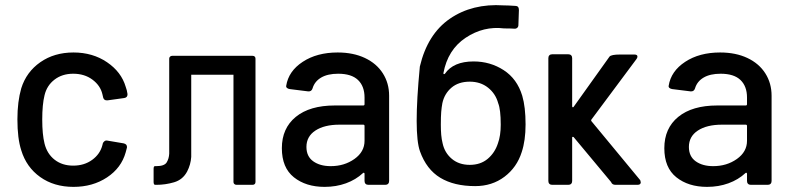

<svg xmlns="http://www.w3.org/2000/svg" viewBox="-20 -722 3083 750"><path d="M63 -135Q48 -181 48 -256Q48 -325 63 -377Q83 -441 137.5 -479Q192 -517 267 -517Q342 -517 398 -479Q454 -441 471 -383Q476 -370 478 -355V-353Q478 -341 465 -339L400 -330H397Q386 -330 383 -341L380 -354Q372 -388 341 -411Q310 -434 266 -434Q223 -434 193 -411Q163 -388 154 -350Q145 -314 145 -255Q145 -197 154 -161Q164 -121 193.5 -98Q223 -75 266 -75Q309 -75 340 -97.5Q371 -120 380 -155L381 -159V-160Q382 -165 387 -169.5Q392 -174 398 -173L463 -162Q477 -159 476 -146Q475 -142 471 -127Q454 -66 398 -29Q342 8 267 8Q191 8 137 -30.5Q83 -69 63 -135Z M641 -122V-493Q641 -498 644.5 -501Q648 -504 653 -504H966Q972 -504 975 -501Q978 -498 978 -493V-11Q978 -6 975 -3Q972 0 966 0H904Q899 0 895.5 -3Q892 -6 892 -11V-430H727V-109Q725 -79 711 -52Q694 -20 660 -10Q626 0 591 0H586Q583 0 581.5 -3Q580 -6 580 -11V-62Q580 -73 585 -73H590Q622 -73 631 -87.5Q640 -102 641 -122Z M1500 -348V-15Q1500 -8 1496 -4Q1492 0 1485 0H1419Q1412 0 1408 -4Q1404 -8 1404 -15V-43Q1404 -46 1402 -47Q1400 -48 1398 -46Q1370 -20 1331.5 -6Q1293 8 1248 8Q1175 8 1128 -29.5Q1081 -67 1081 -143Q1081 -221 1135.5 -265.5Q1190 -310 1288 -310H1399Q1404 -310 1404 -315V-341Q1404 -385 1378.5 -409.5Q1353 -434 1301 -434Q1260 -434 1234.5 -419Q1209 -404 1201 -377Q1197 -364 1184 -365L1112 -374Q1105 -375 1101 -378.5Q1097 -382 1098 -387Q1107 -444 1162.5 -480.5Q1218 -517 1299 -517Q1360 -517 1405.5 -495.5Q1451 -474 1475.5 -435.5Q1500 -397 1500 -348ZM1404 -172V-230Q1404 -235 1399 -235H1306Q1247 -235 1212 -212Q1177 -189 1177 -148Q1177 -111 1203.5 -92Q1230 -73 1272 -73Q1325 -73 1364.5 -101Q1404 -129 1404 -172Z M1620 -462Q1650 -589 1737.5 -649Q1825 -709 1947 -701Q1963 -701 1993 -699Q2007 -699 2007 -683L2005 -624Q2005 -617 2000 -613Q1995 -609 1988 -610Q1974 -611 1949 -611Q1869 -621 1799 -574.5Q1729 -528 1712 -436Q1712 -433 1714 -432.5Q1716 -432 1718 -434Q1751 -482 1830 -482Q1895 -482 1947.5 -448Q2000 -414 2020 -348Q2033 -304 2033 -236Q2033 -173 2018 -128Q1999 -68 1950.5 -31.5Q1902 5 1836 5Q1754 5 1700 -27.5Q1646 -60 1620.5 -131Q1595 -202 1620 -462ZM1702 -235Q1702 -213 1703.5 -195.5Q1705 -178 1709 -162Q1717 -125 1745 -101.5Q1773 -78 1815 -78Q1857 -78 1885 -101.5Q1913 -125 1925 -162Q1936 -192 1936 -235Q1936 -294 1926 -319Q1916 -356 1886.5 -379.5Q1857 -403 1815 -403Q1771 -403 1743.5 -379.5Q1716 -356 1708 -319Q1705 -303 1703.5 -285Q1702 -267 1702 -235Z M2122 -15V-495Q2122 -502 2126 -506Q2130 -510 2137 -510H2200Q2207 -510 2211 -506Q2215 -502 2215 -495V-307Q2215 -304 2217 -303Q2219 -302 2221 -305L2361 -501Q2368 -509 2402 -509H2458Q2470 -509 2470 -501Q2470 -496 2466 -491L2291 -256Q2288 -253 2290 -249L2481 -18L2483 -10Q2483 0 2470 0H2384Q2371 0 2367 -11L2222 -185Q2221 -187 2218.5 -187.5Q2216 -188 2215 -186V-15Q2215 -8 2211 -4Q2207 0 2200 0H2137Q2130 0 2126 -4Q2122 -8 2122 -15Z M2994 -348V-15Q2994 -8 2990 -4Q2986 0 2979 0H2913Q2906 0 2902 -4Q2898 -8 2898 -15V-43Q2898 -46 2896 -47Q2894 -48 2892 -46Q2864 -20 2825.5 -6Q2787 8 2742 8Q2669 8 2622 -29.5Q2575 -67 2575 -143Q2575 -221 2629.5 -265.5Q2684 -310 2782 -310H2893Q2898 -310 2898 -315V-341Q2898 -385 2872.5 -409.5Q2847 -434 2795 -434Q2754 -434 2728.5 -419Q2703 -404 2695 -377Q2691 -364 2678 -365L2606 -374Q2599 -375 2595 -378.5Q2591 -382 2592 -387Q2601 -444 2656.5 -480.5Q2712 -517 2793 -517Q2854 -517 2899.5 -495.5Q2945 -474 2969.5 -435.5Q2994 -397 2994 -348ZM2898 -172V-230Q2898 -235 2893 -235H2800Q2741 -235 2706 -212Q2671 -189 2671 -148Q2671 -111 2697.5 -92Q2724 -73 2766 -73Q2819 -73 2858.5 -101Q2898 -129 2898 -172Z"/></svg>

Font: Barlow_Medium_SS
Style: Regular
Weight: 500
Designer: Jeremy Tribby
Foundry: Jeremy Tribby
Version: Version 1.101 August 23, 2024